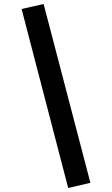

<svg xmlns="http://www.w3.org/2000/svg" viewBox="-20 -832 560 960"><path d="M321 108 88 -787 198 -812 432 82Z"/></svg>

Font: Trujillo Medium
Style: Regular
Weight: 500
Designer: Fira Sans original fonts by bBox Type GmbH, Carrois Corporate GbR, & Edenspiekermann AG / Changes by Cristiano Sobral
Foundry: Fira Sans original fonts by bBox Type GmbH, Carrois Corporate GbR, & Edenspiekermann AG / Changes by Cristiano Sobral
Version: Version 4.301;October 17, 2021;FontCreator 14.0.0.2814 64-bi